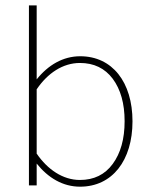

<svg xmlns="http://www.w3.org/2000/svg" viewBox="-20 -701 567 726"><path d="M118.7 -82.5C162.1 -28.3 217.8 4.9 282.7 4.9C404.8 4.9 481 -94.7 481 -242.2C481 -390.1 404.8 -488.3 283.2 -488.3C218.3 -488.3 162.1 -455.1 118.7 -400.9V-680.7H89.4V0H118.7ZM118.7 -119.1V-364.3L119.1 -363.8C159.7 -423.8 217.3 -462.9 282.2 -462.9C335 -462.9 376.5 -442.9 406.2 -403.3C436 -363.3 451.2 -309.6 451.2 -242.7C451.2 -175.3 436 -121.6 406.2 -81.1C376.5 -40.5 335 -20.5 282.2 -20.5C217.3 -20.5 159.7 -60.5 119.1 -119.6Z"/></svg>

Font: Estedad Thin
Style: Regular
Weight: 100
Designer: Amin Abedi
Version: Version 7.3